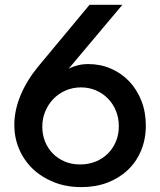

<svg xmlns="http://www.w3.org/2000/svg" viewBox="-20 -770 671 805"><path d="M40 -245.9Q40 -276.4 46.6 -307.7Q53.2 -339.1 66.1 -370.2Q79.1 -401.4 97.7 -431.8Q116.4 -462.3 140 -490.9L355.5 -750H493.2L268.2 -482.3Q286.4 -491.4 306.8 -496.4Q327.3 -501.4 350.5 -501.4Q400.9 -501.4 445 -482.3Q489.1 -463.2 521.6 -429.1Q554.1 -395 572.7 -347.7Q591.4 -300.5 591.4 -243.6Q591.4 -186.4 571.6 -138.9Q551.8 -91.4 515.9 -57.3Q480 -23.2 430.5 -4.3Q380.9 14.5 320.9 14.5Q257.3 14.5 205.5 -6.4Q153.6 -27.3 116.8 -62.7Q80 -98.2 60 -145.5Q40 -192.7 40 -245.9ZM315.9 -80.5Q350.9 -80.5 380.7 -92.5Q410.5 -104.5 432 -125.9Q453.6 -147.3 465.9 -176.6Q478.2 -205.9 478.2 -240.5Q478.2 -275.9 465.9 -305.7Q453.6 -335.5 432 -357.3Q410.5 -379.1 381.6 -391.4Q352.7 -403.6 319.5 -403.6Q285.5 -403.6 255.9 -390.9Q226.4 -378.2 204.5 -355.9Q182.7 -333.6 170 -303.6Q157.3 -273.6 157.3 -238.6Q157.3 -205.9 168.6 -177.3Q180 -148.6 200.9 -127Q221.8 -105.5 250.9 -93Q280 -80.5 315.9 -80.5Z"/></svg>

Font: Spartan MB SemBd
Style: Regular
Weight: 600
Designer: Matt Bailey, Mirko Velimirovic
Foundry: Matt Bailey
Version: Version 1.005